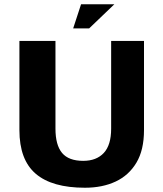

<svg xmlns="http://www.w3.org/2000/svg" viewBox="-20 -859 766 900"><path d="M378 21Q224 21 147.5 -44.5Q71 -110 71 -249V-667H240V-256Q240 -179 271 -142Q302 -105 370 -105Q432 -105 466.5 -142Q501 -179 501 -256V-667H655V-249Q655 -156 619.5 -96.5Q584 -37 522 -8Q460 21 378 21ZM323 -726 360 -839H516L398 -726Z"/></svg>

Font: Maven Pro
Style: Bold
Weight: 700
Designer: Joe Prince
Foundry: Joe Prince
Version: Version 2.103